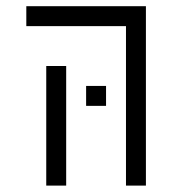

<svg xmlns="http://www.w3.org/2000/svg" viewBox="-20 -582 540 602"><path d="M312.5 -250V-312.5H250V-250ZM125 -375Q125 -375 125 0H187.5Q187.5 0 187.5 -375ZM375 -500Q375 -500 375 0H437.5V-562.5H62.5V-500Z"/></svg>

Font: BFUnifontExMono
Style: Regular
Weight: 500
Version: Version 15.0.06